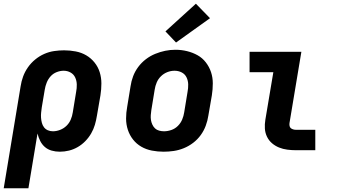

<svg xmlns="http://www.w3.org/2000/svg" viewBox="-25 -809 1845 1034"><path d="M-5 205 86 -344Q90 -371 99.5 -397Q109 -423 125.5 -446.5Q142 -470 164.5 -488.5Q187 -507 213 -518.5Q239 -530 266.5 -534Q294 -538 320 -538Q352 -538 383 -532Q414 -526 439.5 -511Q465 -496 484 -472.5Q503 -449 512 -420Q521 -391 521 -359.5Q521 -328 516 -296L497 -186Q493 -161 486 -137Q479 -113 466 -90.5Q453 -68 434.5 -49Q416 -30 393.5 -17Q371 -4 346.5 2Q322 8 297 8Q274 8 253 2Q232 -4 216.5 -17.5Q201 -31 191.5 -50Q182 -69 177 -90L128 205ZM260 -102Q279 -102 298.5 -109.5Q318 -117 333 -131.5Q348 -146 356 -165Q364 -184 367 -204L385 -314Q389 -334 388.5 -354Q388 -374 380 -391.5Q372 -409 355 -418.5Q338 -428 318 -428Q299 -428 280 -420.5Q261 -413 247.5 -398Q234 -383 226.5 -364Q219 -345 216 -326L200 -231Q198 -217 196.5 -202.5Q195 -188 196 -174.5Q197 -161 200.5 -147.5Q204 -134 212 -123.5Q220 -113 232.5 -107.5Q245 -102 260 -102Z M856 8Q824 8 793 2Q762 -4 736 -19Q710 -34 691.5 -57.5Q673 -81 663.5 -110Q654 -139 654 -170.5Q654 -202 660 -234L678 -344Q682 -372 692 -398.5Q702 -425 719.5 -448.5Q737 -472 760.5 -490Q784 -508 811 -519Q838 -530 865 -535.5Q892 -541 920 -541Q952 -541 982.5 -533.5Q1013 -526 1039 -511.5Q1065 -497 1083.5 -473Q1102 -449 1111.5 -420.5Q1121 -392 1121 -360Q1121 -328 1116 -296L1097 -186Q1093 -159 1083 -132Q1073 -105 1056 -81.5Q1039 -58 1015.5 -40Q992 -22 965 -11Q938 0 910.5 4Q883 8 856 8ZM858 -102Q878 -102 898 -109Q918 -116 933 -131Q948 -146 956 -165Q964 -184 967 -204L985 -314Q989 -334 988.5 -354.5Q988 -375 979.5 -392.5Q971 -410 953.5 -419Q936 -428 915 -428Q895 -428 876 -420.5Q857 -413 842 -398.5Q827 -384 819 -365Q811 -346 808 -326L790 -216Q788 -203 787 -189Q786 -175 788 -162.5Q790 -150 795.5 -138Q801 -126 810 -117.5Q819 -109 832 -105.5Q845 -102 858 -102ZM923 -580 866 -640 1030 -789 1106 -711Z M1569 0Q1546 0 1522.5 -3Q1499 -6 1478 -14.5Q1457 -23 1440 -37.5Q1423 -52 1413 -72.5Q1403 -93 1401.5 -116.5Q1400 -140 1404 -164L1447 -420H1319V-530H1598L1534 -146Q1533 -138 1534.5 -130.5Q1536 -123 1541.5 -118.5Q1547 -114 1554.5 -112Q1562 -110 1569 -110H1673V0Z"/></svg>

Font: Iosevka Slab XBdExObl
Style: Regular
Weight: 800
Width: 7
Italic angle: -9°
Monospace: yes
Designer: Belleve Invis
Foundry: Belleve Invis
Version: Version 11.1.0; ttfautohint (v1.8.3)